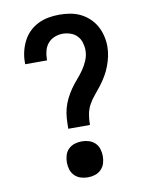

<svg xmlns="http://www.w3.org/2000/svg" viewBox="-85 -804 669 873"><g transform="rotate(-10 250.0 -367.5)"><path d="M200 -225Q200 -249 201.5 -272.5Q203 -296 209 -318.5Q215 -341 225.5 -362Q236 -383 249.5 -402.5Q263 -422 278.5 -439.5Q294 -457 307.5 -476.5Q321 -496 330 -518Q339 -540 339 -563Q339 -581 333.5 -599Q328 -617 315.5 -630Q303 -643 285 -649Q267 -655 249 -655Q230 -655 211.5 -647.5Q193 -640 181 -625.5Q169 -611 164 -592Q159 -573 159 -554V-548H58V-558Q58 -583 64 -607.5Q70 -632 81.5 -654.5Q93 -677 111 -694.5Q129 -712 151.5 -723Q174 -734 199 -738.5Q224 -743 249 -743Q274 -743 298.5 -739Q323 -735 345 -724.5Q367 -714 385.5 -697Q404 -680 416 -658.5Q428 -637 434 -612.5Q440 -588 440 -563Q440 -540 435 -517Q430 -494 421.5 -472Q413 -450 401 -430Q389 -410 374.5 -391Q360 -372 345 -354.5Q330 -337 319 -316.5Q308 -296 304 -272.5Q300 -249 300 -225ZM250 8Q233 8 217 3Q201 -2 189 -14Q177 -26 172 -42Q167 -58 167 -75Q167 -92 172 -108.5Q177 -125 189 -136.5Q201 -148 217 -153Q233 -158 250 -158Q267 -158 283 -153Q299 -148 311 -136.5Q323 -125 328 -108.5Q333 -92 333 -75Q333 -58 328 -42Q323 -26 311 -14Q299 -2 283 3Q267 8 250 8Z"/></g></svg>

Font: Iosevka Term Semibold
Style: Regular
Weight: 600
Monospace: yes
Designer: Belleve Invis
Foundry: Belleve Invis
Version: Version 31.4.0